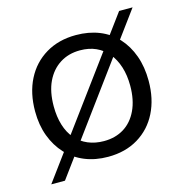

<svg xmlns="http://www.w3.org/2000/svg" viewBox="-98 -675 790 826"><g transform="rotate(-15 297.0 -262.5)"><path d="M298 9Q241 9 194.5 -10Q148 -29 114.5 -65Q81 -101 62.5 -150.5Q44 -200 44 -261Q44 -342 75 -403Q106 -464 163.5 -498.5Q221 -533 298 -533Q355 -533 401.5 -514.5Q448 -496 481 -460Q514 -424 532 -374Q550 -324 550 -262Q550 -182 519.5 -121Q489 -60 432 -25.5Q375 9 298 9ZM298 -61Q349 -61 387 -84.5Q425 -108 446.5 -153.5Q468 -199 468 -262Q468 -309 456 -346.5Q444 -384 422 -410.5Q400 -437 369 -451Q338 -465 298 -465Q247 -465 208.5 -440.5Q170 -416 148.5 -371Q127 -326 127 -261Q127 -215 138.5 -177.5Q150 -140 172.5 -114Q195 -88 227 -74.5Q259 -61 298 -61ZM30 60 505 -585H565L91 60Z"/></g></svg>

Font: Mona Sans ExtraLight
Style: Regular
Weight: 400
Version: Version 2.000